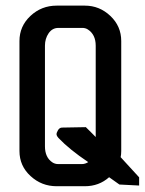

<svg xmlns="http://www.w3.org/2000/svg" viewBox="-20 -645 502 665"><path d="M357.9 -31.2Q322.8 0 273.9 0H176.3Q124 0 85.9 -35.2Q47.4 -70.3 47.4 -122.1V-502.9Q47.4 -554.2 85.4 -589.8Q123.5 -625.5 176.3 -625.5H273.9Q324.7 -625.5 362.3 -589.8Q399.9 -554.2 399.9 -502.9V-122.1Q399.9 -109.9 397.9 -100.6L461.9 -30.8V-2.4L393.6 -5.9ZM311.5 -170.4V-486.8Q311.5 -525.4 284.2 -543Q275.4 -548.8 263.2 -548.3H182.1Q161.1 -548.3 148.4 -529.8Q135.7 -511.2 135.7 -486.8V-138.2Q135.7 -99.6 161.6 -82.5Q170.4 -76.7 182.1 -76.7H263.2Q274.9 -76.7 285.6 -83.5Q220.7 -127 182.6 -167Q175.8 -174.8 175.8 -180.2Q175.8 -185.5 180.9 -194.1Q186 -202.6 194.3 -203.1L277.3 -204.6Q285.6 -196.3 294.4 -187.7Q303.2 -179.2 311.5 -170.4Z"/></svg>

Font: Uroob
Style: Regular
Weight: 400
Designer: Hussain K H
Foundry: Swanthanthra Malayalam Computing(http://smc.org.in)
Version: Version 2.0.0+20200101